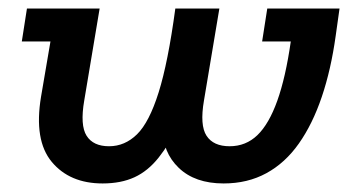

<svg xmlns="http://www.w3.org/2000/svg" viewBox="-20 -419 837 449"><path d="M220 10Q143 10 101 -40.5Q59 -91 76 -193L98 -322H31L43 -399H213L177 -184Q167 -126 182.5 -101.5Q198 -77 235 -77Q272 -77 300.5 -105Q329 -133 351 -203Q373 -273 390 -399H493L457 -184Q447 -126 463 -101.5Q479 -77 517 -77Q555 -77 582 -103Q609 -129 628.5 -183.5Q648 -238 660 -322H593L605 -399H774L765 -335Q754 -256 732.5 -192.5Q711 -129 679 -83.5Q647 -38 603 -14Q559 10 503 10Q436 10 398 -26.5Q360 -63 361 -118L401 -131Q376 -82 351 -50.5Q326 -19 294.5 -4.5Q263 10 220 10Z"/></svg>

Font: Rokkitt SemiBold
Style: Italic
Weight: 600
Italic angle: -9°
Designer: Vernon Adams
Foundry: Vernon Adams
Version: Version 3.103